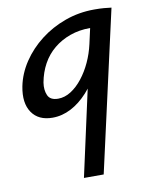

<svg xmlns="http://www.w3.org/2000/svg" viewBox="-81 -484 655 833"><g transform="rotate(-10 246.5 -67.0)"><path d="M221 289 338 -243 390 -277Q375 -214 349 -161.5Q323 -109 288.5 -71Q254 -33 214.5 -12.5Q175 8 133 8Q71 8 42 -34.5Q13 -77 27 -149Q38 -204 71 -253.5Q104 -303 153 -341Q202 -379 263 -401Q324 -423 392 -423Q417 -423 434.5 -421.5Q452 -420 467 -418L308 289ZM171 -69Q200 -69 227.5 -86.5Q255 -104 278.5 -134Q302 -164 319 -201Q336 -238 345 -278L368 -381L408 -344Q396 -346 384 -346.5Q372 -347 360 -347Q312 -347 271.5 -332.5Q231 -318 199.5 -292Q168 -266 148 -229.5Q128 -193 120 -149Q115 -117 125.5 -93Q136 -69 171 -69Z"/></g></svg>

Font: Ysabeau Office SemiBold
Style: Italic
Weight: 600
Italic angle: -12°
Designer: Christian Thalmann (Catharsis Fonts)
Version: Version 2.001;gftools[0.9.30]; featfreeze: tnum,lnum,ss02